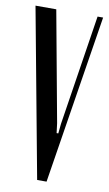

<svg xmlns="http://www.w3.org/2000/svg" viewBox="-84 -741 443 783"><g transform="rotate(10 138.0 -349.5)"><path d="M168 -242 173 -202H180L184 -242L255 -699H278L167 0H128L-2 -699H84Z"/></g></svg>

Font: Moniqa SemBd Narrow Heading
Style: Regular
Weight: 600
Width: 4
Designer: Rajesh Rajput
Foundry: Rajesh Rajput
Version: Version 1.000